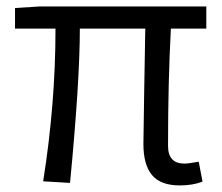

<svg xmlns="http://www.w3.org/2000/svg" viewBox="-20 -560 685 593"><path d="M535.2 12.7Q476.6 12.7 449.7 -19Q422.9 -50.8 422.9 -115.2Q422.9 -142.6 425.3 -274.9Q427.7 -407.2 428.7 -471.7H226.6Q226.6 -309.6 196.3 4.9L113.3 0Q151.4 -239.3 151.4 -471.7H26.4V-535.2L101.6 -540H617.2V-471.7H507.8Q499 -308.6 499 -109.4Q499 -54.7 549.8 -54.7Q561.5 -54.7 593.8 -60.5L605.5 1Q575.2 12.7 535.2 12.7Z"/></svg>

Font: Gen Shin Gothic Normal
Style: Regular
Weight: 300
Designer: [Source Han Sans]
Ryoko NISHIZUKA  (kana & ideographs); Paul D. Hunt (Latin, Greek & Cyrillic); Wenlong ZHANG  (bopomofo
Version: Version 1.002.20150607